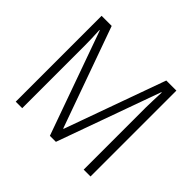

<svg xmlns="http://www.w3.org/2000/svg" viewBox="-163 -922 1129 1129"><g transform="rotate(45 401.5 -357.0)"><path d="M375 0 144 -646H141Q145 -576 145 -516V0H91V-714H175L400 -86H403L629 -714H713V0H656V-519Q656 -545 657.5 -577Q659 -609 660 -645H657L425 0Z"/></g></svg>

Font: Noto Sans Myanmar SemiCondensed Light
Style: Regular
Weight: 300
Width: 4
Designer: Monotype Design Team
Foundry: Monotype Imaging Inc.
Version: Version 2.107; ttfautohint (v1.8.4.7-5d5b)